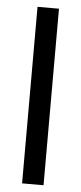

<svg xmlns="http://www.w3.org/2000/svg" viewBox="-53 -753 330 783"><g transform="rotate(5 112.5 -361.5)"><path d="M156.2 -722.7H68.4V0H156.2Z"/></g></svg>

Font: Giphurs SC
Style: Regular
Weight: 400
Version: Version 0.920